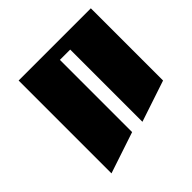

<svg xmlns="http://www.w3.org/2000/svg" viewBox="-129 -604 658 658"><g transform="rotate(-45 200.0 -275.0)"><path d="M50 -500H400V-150L250 -100V-450H200V-100L50 -50Z"/></g></svg>

Font: SOV_Meka
Style: Book
Weight: 400
Version: Version 1.00